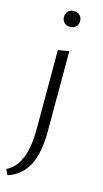

<svg xmlns="http://www.w3.org/2000/svg" viewBox="-139 -668 534 999"><g transform="rotate(15 128.5 -168.5)"><path d="M99 13V-408L158 -418V13Q158 130 123 197.5Q88 265 14 289L0 259Q50 235 74.5 175Q99 115 99 13ZM129 -541Q109 -541 97 -553Q85 -565 85 -583Q85 -602 97 -614Q109 -626 129 -626Q148 -626 160 -614Q172 -602 172 -583Q172 -565 160 -553Q148 -541 129 -541Z"/></g></svg>

Font: Ysabeau Office Light
Style: Regular
Weight: 300
Designer: Christian Thalmann (Catharsis Fonts)
Version: Version 2.001;gftools[0.9.30]; featfreeze: tnum,lnum,ss02